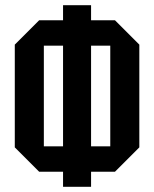

<svg xmlns="http://www.w3.org/2000/svg" viewBox="-20 -720 594 740"><path d="M37 -152V-548L131 -642H423L517 -548V-152L423 -58H131ZM149 -544V-156H405V-544ZM331 0H223V-700H331Z"/></svg>

Font: Tektur Condensed Medium
Style: Regular
Weight: 500
Width: 3
Designer: Adam Jagosz
Foundry: Adam Jagosz
Version: Version 1.005;gftools[0.9.30]